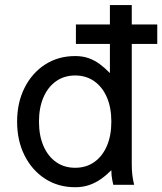

<svg xmlns="http://www.w3.org/2000/svg" viewBox="-20 -743 652 772"><path d="M612.3 -566.4V-644.5H285.2Q285.2 -633.3 285.2 -619.4Q285.2 -605.5 285.2 -591.6Q285.2 -577.6 285.2 -566.4ZM427.7 -253.9Q427.7 -197.8 409.7 -156Q391.6 -114.3 358.9 -91.3Q326.2 -68.4 282.2 -68.4Q238.3 -68.4 205.6 -91.3Q172.9 -114.3 154.8 -156Q136.7 -197.8 136.7 -253.9Q136.7 -310.1 154.8 -351.8Q172.9 -393.6 205.6 -416.5Q238.3 -439.5 282.2 -439.5Q326.2 -439.5 358.9 -416.5Q391.6 -393.6 409.7 -351.8Q427.7 -310.1 427.7 -253.9ZM509.8 -82V-722.7H421.9V-449.2Q401.4 -470.2 380.9 -485.4Q360.4 -500.5 336.7 -509Q313 -517.6 282.2 -517.6Q213.9 -517.6 161.1 -483.4Q108.4 -449.2 78.6 -389.6Q48.8 -330.1 48.8 -253.9Q48.8 -177.7 78.6 -118.2Q108.4 -58.6 161.1 -24.4Q213.9 9.8 282.2 9.8Q313 9.8 338.1 1.2Q363.3 -7.3 385.3 -22.7Q407.2 -38.1 427.7 -58.6Q427.7 -36.6 431.6 -18.3Q435.5 0 435.5 0H519.5Q519.5 0 517.1 -10Q514.6 -20 512.2 -38.6Q509.8 -57.1 509.8 -82Z"/></svg>

Font: Giphurs
Style: Regular
Weight: 400
Version: Version 2.010